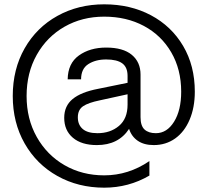

<svg xmlns="http://www.w3.org/2000/svg" viewBox="-20 -752 961 888"><path d="M39 -308Q39 -432 94 -528.5Q149 -625 245.5 -678.5Q342 -732 462 -732Q583 -732 678 -681.5Q773 -631 827 -539.5Q881 -448 881 -328Q881 -255 857 -198.5Q833 -142 790 -111.5Q747 -81 691 -81Q646 -81 617 -101Q588 -121 577 -156Q528 -81 428 -81Q357 -81 317 -115Q277 -149 277 -207Q277 -262 316 -294Q355 -326 433 -341L570 -369V-401Q570 -441 545.5 -459Q521 -477 471 -477Q422 -477 388.5 -455.5Q355 -434 355 -385H293Q294 -459 345 -495.5Q396 -532 471 -532Q549 -532 589.5 -498.5Q630 -465 630 -407V-210Q630 -170 648.5 -153Q667 -136 701 -136Q752 -136 785 -189Q818 -242 818 -328Q818 -431 772 -510Q726 -589 645.5 -632Q565 -675 462 -675Q360 -675 278.5 -628.5Q197 -582 150 -498.5Q103 -415 103 -308Q103 -202 150 -118.5Q197 -35 278.5 12Q360 59 462 59Q574 59 671 -7V60Q575 116 462 116Q342 116 245.5 62Q149 8 94 -88.5Q39 -185 39 -308ZM431 -136Q490 -136 530 -169.5Q570 -203 570 -268V-316L442 -288Q388 -277 364 -260.5Q340 -244 340 -209Q340 -175 362.5 -155.5Q385 -136 431 -136Z"/></svg>

Font: Aspekta 300
Style: Regular
Weight: 300
Designer: Ivo Dolenc
Version: Version 2.000